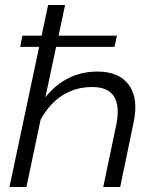

<svg xmlns="http://www.w3.org/2000/svg" viewBox="-20 -750 634 770"><path d="M371 -463Q458 -463 497 -409Q536 -355 516 -260L462 0H394L447 -253Q475 -401 350 -401Q217 -401 143 -271L86 0H18L137 -562H61L70 -607H147L173 -730H241L215 -607H449L439 -562H205L162 -360Q245 -463 371 -463Z"/></svg>

Font: Raleway-v4020
Style: Italic
Weight: 400
Italic angle: -12°
Designer: Matt McInerney, Pablo Impallari, Rodrigo Fuenzalida
Foundry: Matt McInerney, Pablo Impallari, Rodrigo Fuenzalida
Version: Version 4.020;PS 004.020;hotconv 1.0.88;makeotf.lib2.5.64775